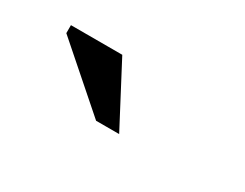

<svg xmlns="http://www.w3.org/2000/svg" viewBox="-35 -857 570 447"><g transform="rotate(30 250.0 -634.0)"><path d="M288 -553H226L64 -695V-716.5H202Z"/></g></svg>

Font: Newsreader 9pt Medium
Style: Regular
Weight: 500
Designer: Hugues Gentile
Foundry: Production Type
Version: Version 1.003